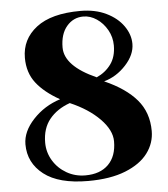

<svg xmlns="http://www.w3.org/2000/svg" viewBox="-52 -762 720 824"><g transform="rotate(-5 307.5 -350.0)"><path d="M40 -165Q40 -220 88 -271.5Q136 -323 205 -345Q139 -382 104.5 -426.5Q70 -471 70 -535Q70 -615 134.5 -665Q199 -715 325 -715Q388 -715 435.5 -692Q483 -669 509 -632Q535 -595 535 -555Q535 -508 494.5 -464Q454 -420 400 -405Q491 -365 538 -310Q585 -255 585 -175Q585 -123 553 -80Q521 -37 456 -11Q391 15 295 15Q169 15 104.5 -35Q40 -85 40 -165ZM455 -555Q455 -591 437.5 -622Q420 -653 392.5 -671.5Q365 -690 335 -690Q292 -690 263.5 -656.5Q235 -623 235 -565Q235 -485 370 -425Q408 -442 431.5 -474Q455 -506 455 -555ZM420 -145Q420 -193 372 -242Q324 -291 245 -325Q189 -305 157 -265.5Q125 -226 125 -165Q125 -123 146.5 -87.5Q168 -52 204.5 -31Q241 -10 285 -10Q349 -10 384.5 -45.5Q420 -81 420 -145Z"/></g></svg>

Font: Yeseva One
Style: Regular
Weight: 400
Designer: Jovanny Lemonad
Foundry: Jovanny Lemonad
Version: Version 2.000